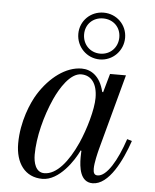

<svg xmlns="http://www.w3.org/2000/svg" viewBox="-51 -738 639 793"><g transform="rotate(5 268.0 -341.0)"><path d="M250 -598C250 -544 293 -500 347 -500C401 -500 444 -544 444 -598C444 -652 401 -694 347 -694C293 -694 250 -652 250 -598ZM274 -598C274 -640 305 -670 347 -670C389 -670 420 -640 420 -598C420 -556 389 -524 347 -524C305 -524 274 -556 274 -598ZM42 -125C42 -44 82 12 154 12C224 12 282 -76 302 -119L305 -117C305 -117 304 -110 304 -90C304 -50 310 12 362 12C430 12 481 -94 509 -176L489 -182C459 -92 418 -22 380 -22C366 -22 362 -32 362 -49C362 -73 372 -113 376 -129L461 -444H395L373 -366L369 -368C354 -432 315 -456 277 -456C211 -456 146 -406 101 -335C77 -297 42 -216 42 -125ZM114 -85C114 -157 137 -247 170 -320C191 -366 231 -432 277 -432C318 -432 344 -400 344 -340C344 -292 320 -208 294 -150C258 -70 211 -12 160 -12C124 -12 114 -52 114 -85Z"/></g></svg>

Font: Old Standard
Style: Italic
Weight: 400
Italic angle: -15.2°
Designer: Alexey Kryukov <alexios@thessalonica.org.ru>
Version: Version 2.0